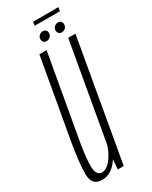

<svg xmlns="http://www.w3.org/2000/svg" viewBox="-197 -778 654 827"><g transform="rotate(-30 129.5 -364.5)"><path d="M128 0H157.5L262.5 -598H226.5L133.5 -70ZM119.5 -598.5H83.5L14 -206.5Q-3 -108.5 -2.8 -51.5Q-2.5 5.5 47.5 5.5Q88.5 5.5 119.2 -31.5Q150 -68.5 158 -112.5L144.5 -130Q138 -92 113.8 -57.5Q89.5 -23 63.5 -23Q35.5 -23 34 -66.8Q32.5 -110.5 49.5 -203.5ZM139 -632Q149 -632 157.2 -639Q165.5 -646 165.5 -657.5Q165.5 -666.5 159.8 -672Q154 -677.5 145.5 -677.5Q135.5 -677.5 127.5 -670.2Q119.5 -663 119.5 -652Q119.5 -643 124.8 -637.5Q130 -632 139 -632ZM214.5 -632Q225 -632 232.8 -639Q240.5 -646 240.5 -657.5Q240.5 -666.5 235.2 -672Q230 -677.5 221 -677.5Q211 -677.5 203 -670.2Q195 -663 195 -652Q195 -643 200.5 -637.5Q206 -632 214.5 -632ZM127 -715H253L256 -733.5H130.5Z"/></g></svg>

Font: Anybody ExtraCondensed ExtraLight
Style: Italic
Weight: 250
Width: 2
Italic angle: -10°
Version: Version 1.113;gftools[0.9.25]